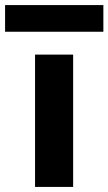

<svg xmlns="http://www.w3.org/2000/svg" viewBox="-70 -736 427 756"><path d="M68 0V-521H218V0ZM-50 -611V-716H337V-611Z"/></svg>

Font: DM Sans 10pt Black
Style: Regular
Weight: 900
Version: Version 4.004;gftools[0.9.30]